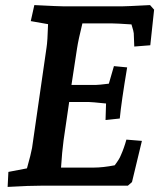

<svg xmlns="http://www.w3.org/2000/svg" viewBox="-20 -730 639 755"><path d="M13 -54 86 -68Q102 -125 106 -148L163 -543Q167 -567 169 -635L101 -647L115 -710Q213 -705 233 -705H458Q475 -705 570 -710L586 -692L571 -552L508 -547L506 -599Q506 -605 497 -634Q437 -638 419 -638H304Q288 -573 283 -540L261 -396H357Q368 -396 408 -401L428 -470L480 -465Q457 -328 451 -264L395 -258L397 -323Q339 -329 328 -329H252L230 -178Q224 -134 220 -71H349Q384 -71 431 -80Q450 -105 455 -119Q461 -132 467 -149Q473 -166 477 -181L538 -176L499 -14L483 0H368H151Q95 0 10 5Z"/></svg>

Font: Andada Pro
Style: Bold Italic
Weight: 700
Italic angle: -7°
Designer: Carolina Giovagnoli
Foundry: Huerta Tipografica
Version: Version 3.005; ttfautohint (v1.8.4)